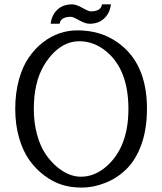

<svg xmlns="http://www.w3.org/2000/svg" viewBox="-20 -849 741 879"><path d="M49.8 0ZM446.8 -829.1H487.8Q483.4 -790 457.5 -765.1Q431.6 -740.2 389.6 -740.2Q371.1 -740.2 342.5 -756.1Q314 -772 304.7 -772Q257.3 -772 252.9 -740.2H211.9Q216.3 -779.3 242.2 -804.2Q268.1 -829.1 310.1 -829.1Q328.6 -829.1 357.2 -813Q385.7 -796.9 395 -796.9Q442.4 -796.9 446.8 -829.1ZM66.4 -483.4Q83 -543.9 111.3 -585Q141.1 -627.9 176.8 -655.3Q248 -710 335 -710Q439.5 -710 517.6 -655.3Q652.8 -561 652.8 -351.6Q652.8 -258.8 627.9 -189Q603 -118.7 559.8 -75.9Q516.6 -33.2 461.9 -11.7Q407.2 9.8 355.2 9.8Q303.2 9.8 262.5 -3.4Q221.7 -16.6 183.1 -45.4Q144.5 -74.2 115 -115.2Q85.4 -156.2 67.6 -217Q49.8 -277.8 49.8 -350.1Q49.8 -422.4 66.4 -483.4ZM343.3 -660.2Q313 -660.2 284.7 -648.4Q256.3 -636.7 229.5 -611.3Q203.1 -585.9 181.6 -550.3Q134.8 -472.2 134.8 -350.1Q134.8 -287.1 149.4 -233.6Q164.1 -180.2 187.5 -145.5Q210.9 -110.4 239.7 -85.9Q294.4 -40 350.1 -40Q414.6 -40 469.2 -88.9Q567.9 -177.2 567.9 -350.1Q567.9 -530.8 465.8 -614.3Q409.7 -660.2 343.3 -660.2Z"/></svg>

Font: Pfennig
Style: Medium
Weight: 500
Version: Version 20120410 ; ttfautohint (v0.8)